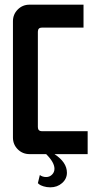

<svg xmlns="http://www.w3.org/2000/svg" viewBox="-20 -663 433 826"><path d="M107.1 -642.9H339.3V-544.3H160.7Q142.9 -544.3 142.9 -526.4V-116.4Q142.9 -98.6 160.7 -98.6H357.1V0H214.3Q267.9 35 267.9 80Q267.9 106.4 247.1 124.6Q226.4 142.9 196.4 142.9Q180.7 142.9 167.1 138.6Q153.6 134.3 148.6 130L142.9 125L151.4 90Q162.9 98.6 178.6 98.6Q193.6 98.6 203.9 88.2Q214.3 77.9 214.3 62.9Q214.3 35.7 178.6 0H107.1Q77.1 0 56.4 -20.7Q35.7 -41.4 35.7 -71.4V-571.4Q35.7 -601.4 56.4 -622.1Q77.1 -642.9 107.1 -642.9Z"/></svg>

Font: Aire Exterior
Style: Regular
Weight: 400
Width: 4
Designer: Jayvee Enaguas (HarvettFox96)
Version: 20190503.02